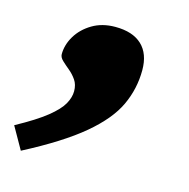

<svg xmlns="http://www.w3.org/2000/svg" viewBox="-148 -288 551 561"><g transform="rotate(15 127.5 -7.5)"><path d="M-76.5 135.5Q-17 103 13.8 78.2Q44.5 53.5 55.8 33.2Q67 13 67 -5.5Q67 -25.5 57.5 -39.2Q48 -53 35.5 -63.2Q23 -73.5 13.5 -82.5Q4 -91.5 4 -101Q4 -129.5 20.2 -156.5Q36.5 -183.5 66 -201Q95.5 -218.5 135 -218.5Q188 -218.5 215.8 -192.2Q243.5 -166 243.5 -116.5Q243.5 -60.5 220 -9.8Q196.5 41 135.2 92.5Q74 144 -38.5 202.5Z"/></g></svg>

Font: Newsreader Caption ExtraBold
Style: Italic
Weight: 800
Italic angle: -17°
Designer: Hugues Gentile
Foundry: Production Type
Version: Version 1.001